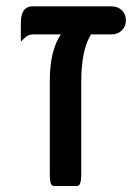

<svg xmlns="http://www.w3.org/2000/svg" viewBox="-20 -603 446 621"><path d="M340.8 -491.7H274.4Q242.7 -441.9 242.7 -336.9V-39.1Q242.7 -10.7 235.8 -4.4Q233.4 -1.5 229.5 -1.5H154.3Q150.4 -1.5 147.5 -4.4Q141.1 -10.7 141.1 -39.1V-340.8Q141.1 -439.5 176.8 -491.7H85Q70.8 -491.7 56.6 -477.5L47.4 -468.3V-529.3Q47.4 -560.1 60.5 -573.2Q69.8 -582.5 85 -582.5H340.8Q361.3 -582.5 374.3 -569.6Q387.2 -556.6 387.2 -536.9Q387.2 -517.1 373.8 -504.4Q360.4 -491.7 340.8 -491.7Z"/></svg>

Font: YuPearl-Medium
Style: Medium
Weight: 500
Designer: Max Yao
Foundry: Max-Everyday
Version: Version 1.011; ttfautohint (v1.8.3)